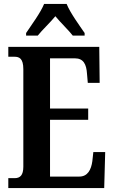

<svg xmlns="http://www.w3.org/2000/svg" viewBox="-20 -951 576 971"><path d="M112 -784V-771H171C193 -799 234 -837 260 -869C284 -839 330 -795 348 -771H408V-784C382 -822 335 -886 317 -931H203C185 -886 137 -822 112 -784ZM22 0H507L512 -182H452L447 -136C441 -92 423 -58 381 -58H233V-345H426V-402H233V-656H359C402 -656 417 -626 420 -578L424 -532H484L482 -714H22V-664H53C77 -664 98 -656 98 -601V-108C98 -65 82 -50 54 -50H22Z"/></svg>

Font: Noto Serif Myanmar ExtraCondensed
Style: Bold
Weight: 700
Width: 2
Designer: Ben Mitchell and the Monotype Design Team
Foundry: Monotype Imaging Inc.
Version: Version 2.106